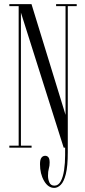

<svg xmlns="http://www.w3.org/2000/svg" viewBox="-20 -720 416 936"><path d="M25.5 0V-10H71V-690H25.5V-700H133.5L299.5 -160V-690H253.5V-700H354V-690H310.5V22Q310.5 90.5 301 128.2Q291.5 166 276.2 181Q261 196 244.5 196Q214.5 196 194.8 161.8Q175 127.5 175 80.5Q175 58 182 48.8Q189 39.5 200.5 39.5Q210 39.5 216 46.8Q222 54 222 72.5Q222 89 218 102.2Q214 115.5 214 137Q214 154 220.8 169.5Q227.5 185 245.5 185Q264.5 185 276 164Q287.5 143 292.5 108.8Q297.5 74.5 297.5 36V0H290.5L82 -658.5V-10H134V0Z"/></svg>

Font: Imbue 100pt Light
Style: Regular
Weight: 300
Designer: Tyler Finck
Foundry: Etcetera Type Company
Version: Version 1.102; ttfautohint (v1.8.3)